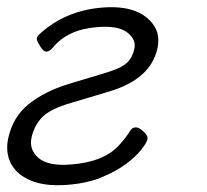

<svg xmlns="http://www.w3.org/2000/svg" viewBox="-57 -506 587 545"><path d="M252 -246 145 -214Q86 -197 63 -173.5Q40 -150 32.5 -115.5Q25 -81 52.5 -57.5Q80 -34 143 -39Q239 -46 282 -95Q302 -117 314 -137Q319 -144 328 -144.5Q337 -145 350.5 -132.5Q364 -120 361.5 -110Q359 -100 343.5 -80.5Q328 -61 300.5 -40.5Q273 -20 231 -2.5Q189 15 129.5 19Q70 23 30.5 6.5Q-9 -10 -25.5 -41Q-42 -72 -34 -112Q-21 -174 24.5 -210.5Q70 -247 139 -268L242 -299Q286 -312 302.5 -327Q319 -342 324.5 -368Q330 -394 304 -414Q278 -434 219 -429Q136 -423 93 -371Q84 -360 75.5 -359.5Q67 -359 58 -373Q49 -387 47.5 -394Q46 -401 55 -409Q128 -476 233 -484.5Q338 -493 379 -435Q398 -408 390 -369Q371 -281 252 -246Z"/></svg>

Font: LXGW Bright GB
Style: Italic
Weight: 400
Italic angle: -12°
Designer: Christian Thalmann (Catharsis Fonts)
Foundry: LXGW / Christian Thalmann (Catharsis Fonts) / Fontworks Inc.
Version: Version 5.510